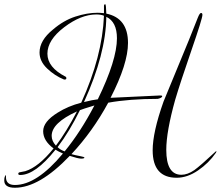

<svg xmlns="http://www.w3.org/2000/svg" viewBox="-167 -664 1038 903"><path d="M353 -204Q576 -215 586 -215Q596 -215 596 -212Q596 -204 575 -199Q442 -199 342 -181Q269 -46 169 61Q187 66 208.5 70Q230 74 230 77Q230 82 215 82Q200 82 161 69Q18 219 -97 219Q-147 219 -147 185Q-147 165 -139 159V169Q-139 206 -97 206Q6 206 129 58Q106 48 94 40Q-1 159 -72 159Q-81 159 -81 153.5Q-81 148 -75.5 146.5Q-70 145 -48 141Q14 122 85 34Q36 -2 36 -47Q36 -92 104 -134Q153 -165 215 -181Q314 -398 322 -590Q307 -596 286 -596Q214 -596 135 -536Q56 -476 56 -411.5Q56 -347 142 -303Q145 -302 145 -296Q145 -290 138 -290H134Q90 -308 54.5 -342Q19 -376 19 -417Q19 -474 82 -525Q132 -568 187.5 -586Q243 -604 292 -604Q304 -604 322 -602V-636Q322 -644 328 -644Q332 -644 333 -600Q435 -579 435 -462Q435 -364 353 -204ZM664 172Q551 172 551 43Q551 -42 602 -186L722 -477L763 -580Q772 -603 778.5 -603Q785 -603 785 -594Q785 -577 733.5 -428Q682 -279 657 -195Q615 -45 615 41Q615 158 686 158Q715 158 747 136Q776 115 849 47L851 48Q851 50 848 55Q815 103 764.5 137.5Q714 172 664 172ZM383 -484Q383 -561 333 -585Q331 -410 228 -184Q267 -194 293 -197Q383 -382 383 -484ZM277 -168Q221 -151 209 -146Q160 -46 104 28Q117 41 137 48Q213 -45 277 -168ZM76 -25Q76 -1 96 21Q145 -44 195 -140Q76 -86 76 -25Z"/></svg>

Font: Ruthie
Style: Regular
Weight: 400
Designer: Robert E. Leuschke
Foundry: Robert E. Leuschke
Version: Version 1.003